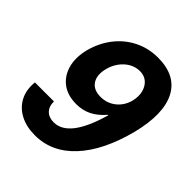

<svg xmlns="http://www.w3.org/2000/svg" viewBox="-193 -807 939 939"><g transform="rotate(45 276.5 -337.5)"><path d="M200.8 10Q141.7 10 98.3 -12.9Q55 -35.8 33.8 -77.1Q12.5 -118.3 18.3 -173.3H150Q149.2 -139.2 168.3 -119.6Q187.5 -100 220.8 -100Q273.3 -100 314.2 -152.9Q355 -205.8 385.8 -313.3H382.5Q350 -275.8 314.6 -258.3Q279.2 -240.8 236.7 -240.8Q176.7 -240.8 137.9 -269.6Q99.2 -298.3 85 -348.8Q70.8 -399.2 86.7 -463.3Q104.2 -530 143.3 -580Q182.5 -630 237.9 -657.5Q293.3 -685 358.3 -685Q482.5 -685 528.3 -597.1Q574.2 -509.2 534.2 -348.3Q490 -176.7 403.8 -83.3Q317.5 10 200.8 10ZM295 -350Q340 -350 373.8 -377.1Q407.5 -404.2 419.2 -449.2Q427.5 -484.2 420 -512.9Q412.5 -541.7 392.5 -558.8Q372.5 -575.8 342.5 -575.8Q314.2 -575.8 288.8 -561.7Q263.3 -547.5 244.6 -522.1Q225.8 -496.7 217.5 -463.3Q205 -412.5 225.8 -381.2Q246.7 -350 295 -350Z"/></g></svg>

Font: Funnel Sans
Style: Bold Italic
Weight: 700
Italic angle: -14.036°
Designer: NORD ID, Kristian Moeller
Foundry: Dicotype
Version: Version 1.000